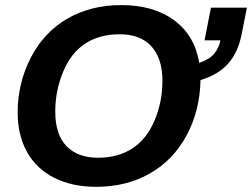

<svg xmlns="http://www.w3.org/2000/svg" viewBox="-20 -718 982 748"><path d="M355 9.8Q260.7 9.8 191.2 -25.4Q121.6 -60.5 85.2 -126.2Q48.8 -191.9 48.8 -279.8Q48.8 -394.5 100.3 -493.9Q151.9 -593.3 243.2 -645.8Q334.5 -698.2 453.1 -698.2Q577.6 -698.2 658 -639.4Q738.3 -580.6 756.3 -473.1Q796.4 -486.8 814.5 -508.8Q832.5 -530.8 838.9 -561H776.9L801.8 -688H941.9L921.4 -584.5Q907.7 -515.1 869.6 -471.2Q831.5 -427.2 761.2 -406.2Q758.8 -286.6 706.8 -190.2Q654.8 -93.8 563.5 -42Q472.2 9.8 355 9.8ZM446.3 -584.5Q367.2 -584.5 311.5 -547.9Q255.9 -511.2 225.6 -437.5Q195.3 -363.8 195.3 -283.7Q195.3 -193.4 239.3 -148.4Q283.2 -103.5 361.8 -103.5Q440.4 -103.5 496.1 -140.1Q551.8 -176.8 582.3 -249Q612.8 -321.3 612.8 -403.8Q612.8 -489.7 570.1 -537.1Q527.3 -584.5 446.3 -584.5Z"/></svg>

Font: Liberation Sans
Style: Bold Italic
Weight: 700
Italic angle: -12°
Designer: Steve Matteson
Foundry: Ascender Corporation
Version: Version 2.1.5